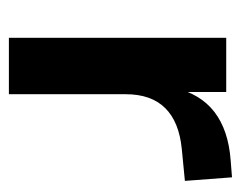

<svg xmlns="http://www.w3.org/2000/svg" viewBox="-75 -467 542 432"><g transform="rotate(90 196.0 -251.0)"><path d="M65 0V-489H187V-371H177Q191 -431 232 -462.5Q273 -494 341 -499L379 -502L387 -396L315 -389Q254 -383 223 -351.5Q192 -320 192 -263V0Z"/></g></svg>

Font: Nunito Sans 12pt ExtraLight 12pt
Style: Bold
Weight: 700
Version: Version 3.101;gftools[0.9.27]